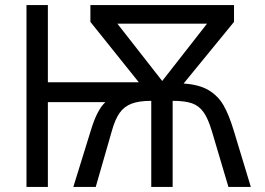

<svg xmlns="http://www.w3.org/2000/svg" viewBox="-20 -734 1040 754"><path d="M84 -714H168V-411H525L335 -648V-714H899V-648L701 -406Q762 -402 799 -380Q836 -358 857.5 -321Q879 -284 898 -221L965 0H877L812 -219Q797 -269 779 -294Q761 -319 733.5 -328.5Q706 -338 658 -338V0H574V-338Q526 -338 497 -327Q468 -316 450 -291Q432 -266 419 -219L356 0H268L338 -226Q362 -304 394 -333H168V0H84ZM793 -641H441L617 -416Z"/></svg>

Font: Noto Sans Mono UI Cond
Style: Regular
Weight: 400
Width: 3
Monospace: yes
Designer: Monotype Design team
Foundry: Monotype Imaging Inc.
Version: Version 1.000